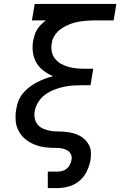

<svg xmlns="http://www.w3.org/2000/svg" viewBox="-20 -755 640 980"><path d="M224 205V121H273Q285 121 298 117.5Q311 114 321 105.5Q331 97 337 85Q343 73 345 61Q348 46 342 33Q336 20 324.5 13Q313 6 298.5 3Q284 0 269.5 0Q255 0 240.5 -0.5Q226 -1 211.5 -3Q197 -5 183 -8.5Q169 -12 156.5 -17Q144 -22 132 -29Q120 -36 109.5 -44.5Q99 -53 90.5 -63.5Q82 -74 75.5 -86Q69 -98 65 -111.5Q61 -125 60 -139.5Q59 -154 59.5 -168.5Q60 -183 63 -198Q66 -219 74 -239.5Q82 -260 96.5 -278Q111 -296 129.5 -310Q148 -324 168 -334.5Q188 -345 209 -353Q230 -361 251 -366Q225 -377 202.5 -394Q180 -411 166 -434.5Q152 -458 148 -487.5Q144 -517 149 -546Q152 -561 156.5 -576Q161 -591 169.5 -604.5Q178 -618 189.5 -629.5Q201 -641 214 -651H143L157 -735H574L560 -651H466Q450 -651 433.5 -650Q417 -649 400 -647Q383 -645 366.5 -641Q350 -637 334 -630.5Q318 -624 302.5 -615Q287 -606 274.5 -593.5Q262 -581 254 -565.5Q246 -550 244 -533Q240 -512 244.5 -491Q249 -470 261.5 -454.5Q274 -439 292 -429Q310 -419 330 -413.5Q350 -408 371.5 -406Q393 -404 415 -404H456L442 -320H401Q377 -320 352.5 -318.5Q328 -317 303.5 -311.5Q279 -306 255 -296.5Q231 -287 210 -271.5Q189 -256 175 -233.5Q161 -211 157 -186Q154 -167 158 -148.5Q162 -130 174 -117Q186 -104 203 -97Q220 -90 238.5 -87Q257 -84 276.5 -84Q296 -84 315 -82Q334 -80 352 -75.5Q370 -71 386 -62.5Q402 -54 414.5 -41.5Q427 -29 435 -13Q443 3 444 22.5Q445 42 442 61Q437 90 423.5 118.5Q410 147 386 167.5Q362 188 332 196.5Q302 205 273 205Z"/></svg>

Font: Iosevka Slab Medium Extended
Style: Italic
Weight: 500
Width: 7
Italic angle: -9°
Monospace: yes
Designer: Belleve Invis
Foundry: Belleve Invis
Version: Version 11.1.0; ttfautohint (v1.8.3)